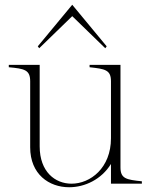

<svg xmlns="http://www.w3.org/2000/svg" viewBox="-20 -773 634 808"><path d="M271 15C337 15 407 -18 447 -83V0H577V-10C511 -17 487 -21 487 -69V-500H357V-490C422 -483 447 -479 447 -431V-191C447 -66 360 0 281 0C212 0 147 -50 147 -157V-500H17V-490C83 -484 107 -479 107 -431V-153C107 -40 186 15 271 15ZM429 -578 284 -753 139 -578 145 -570 284 -705 423 -570Z"/></svg>

Font: Sprat Condensed Thin
Style: Regular
Weight: 100
Width: 3
Designer: Ethan Nakache
Foundry: Collletttivo
Version: Version 2.000;Glyphs 3.2 (3217)